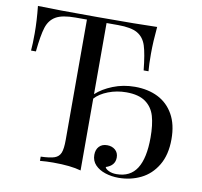

<svg xmlns="http://www.w3.org/2000/svg" viewBox="-80 -793 941 893"><g transform="rotate(10 390.5 -347.0)"><path d="M747.6 -205.1Q747.6 -131.3 718 -82Q688.5 -32.7 640.4 -9.3Q592.3 14.2 535.6 14.2Q502.4 14.2 472.9 4.6Q443.4 -4.9 425 -24.2Q406.7 -43.5 406.7 -71.8Q406.7 -96.2 420.4 -111.1Q434.1 -126 458.5 -126Q481.4 -126 496.6 -112.8Q511.7 -99.6 511.7 -77.1Q511.7 -38.6 468.8 -24.9Q471.7 -15.6 487.1 -8.3Q502.4 -1 523.4 -1Q588.4 -1 619.4 -49.8Q650.4 -98.6 650.4 -195.8Q650.4 -255.9 638.7 -296.4Q627 -336.9 594.5 -360.4Q562 -383.8 503.4 -383.8Q458.5 -383.8 418.2 -368.2Q377.9 -352.5 356.4 -328.1V11.2Q308.1 -2.9 224.6 -2.9Q193.8 -2.9 162.6 0V-20Q207 -21.5 227.5 -28.8Q248 -36.1 255.9 -55.4Q263.7 -74.7 263.7 -116.2V-685.1H209.5Q147.5 -685.1 117.4 -667.7Q87.4 -650.4 75.4 -613Q63.5 -575.7 55.7 -498H32.7Q35.6 -529.8 35.6 -580.1Q35.6 -638.7 28.3 -708Q111.3 -705.1 310.5 -705.1Q508.3 -705.1 591.3 -708Q584.5 -636.7 584.5 -580.1Q584.5 -529.8 587.4 -498H564.5Q556.6 -575.7 544.7 -613Q532.7 -650.4 502.7 -667.7Q472.7 -685.1 410.6 -685.1H356.4V-349.1Q386.7 -377.4 435.1 -396.7Q483.4 -416 538.6 -416Q600.6 -416 647.5 -392.6Q694.3 -369.1 720.9 -322Q747.6 -274.9 747.6 -205.1Z"/></g></svg>

Font: Playfair Display SC
Style: Regular
Weight: 400
Designer: Claus Eggers Sørensen
Foundry: Claus Eggers Sørensen
Version: Version 1.004;PS 001.004;hotconv 1.0.70;makeotf.lib2.5.58329